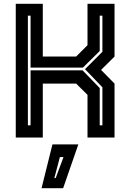

<svg xmlns="http://www.w3.org/2000/svg" viewBox="-20 -720 689 1005"><path d="M62.5 0V-700H204V-424H378.5L438 -483.5V-700H579.5V-424L509 -354L579.5 -282.5V0H438V-223.5L378.5 -282.5H204V0ZM126 -64H140V-352H412L502 -259V-64H516V-263L425 -358L516 -449V-638H502V-453L414 -366H140V-638H126ZM197.5 265 254.5 36H390L310.5 265ZM264.5 212H271.5L312.5 102H293.5Z"/></svg>

Font: Tourney
Style: Bold
Weight: 700
Designer: Tyler Finck
Foundry: Etcetera Type Co
Version: Version 1.015